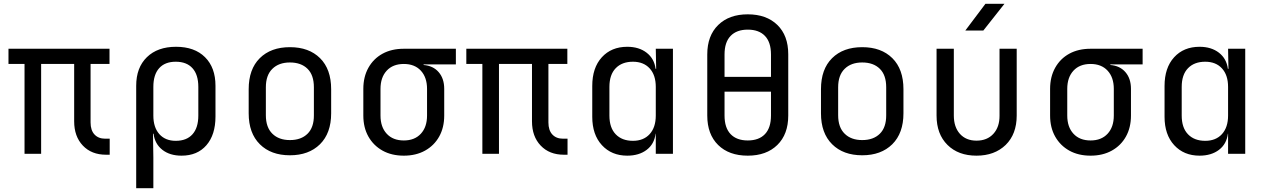

<svg xmlns="http://www.w3.org/2000/svg" viewBox="-20 -805 6630 1005"><path d="M535.2 4.9Q459 4.9 413.6 -43Q368.2 -90.8 368.2 -169.9V-470.2H195.3V0H108.4V-470.2H24.4V-549.8H553.2V-470.2H454.1V-164.1Q454.1 -123 474.6 -101.1Q495.1 -79.1 529.8 -79.1H554.2V4.9Z M692.9 180.2V-356Q692.9 -451.2 748.8 -505.6Q804.7 -560.1 901.4 -560.1Q998.5 -560.1 1053.2 -505.6Q1107.9 -451.2 1107.9 -356V-194.8Q1107.9 -99.6 1060.5 -44.9Q1013.2 9.8 930.2 9.8Q868.7 9.8 829.6 -21Q790.5 -51.8 783.7 -105H780.8L782.7 20V180.2ZM899.9 -67.9Q957 -67.9 987.5 -102.1Q1018.1 -136.2 1018.1 -200.2V-350.1Q1018.1 -414.1 987.5 -448Q957 -481.9 899.9 -481.9Q843.3 -481.9 813 -448Q782.7 -414.1 782.7 -350.1V-200.2Q782.7 -138.2 814 -103Q845.2 -67.9 899.9 -67.9Z M1497.6 7.8Q1398.4 7.8 1340.3 -49.8Q1281.7 -107.9 1281.7 -211.9V-337.9Q1281.7 -442.9 1339.8 -500.5Q1397.9 -558.1 1497.6 -558.1Q1597.2 -558.1 1655.3 -500.5Q1713.4 -442.9 1713.4 -337.9V-211.9Q1713.4 -107.9 1654.8 -49.8Q1596.2 7.8 1497.6 7.8ZM1497.6 -71.8Q1556.2 -71.8 1589.8 -105Q1623.5 -138.2 1623 -202.1V-348.1Q1623 -412.1 1589.8 -444.8Q1556.2 -478 1497.6 -478Q1439.5 -478 1405.8 -444.8Q1371.6 -411.6 1371.6 -348.1V-202.1Q1371.6 -138.2 1405.8 -105Q1439.5 -71.8 1497.6 -71.8Z M2093.8 9.8Q2029.8 9.8 1982.4 -16.6Q1935.1 -43 1908.4 -90.1Q1881.8 -137.2 1881.8 -200.2V-339.8Q1881.8 -402.8 1908.4 -450.4Q1935.1 -498 1982.4 -523.9Q2029.8 -549.8 2093.8 -549.8H2366.2V-467.8H2197.3V-464.8Q2247.1 -460.9 2276.1 -427.5Q2305.2 -394 2305.2 -339.8V-200.2Q2305.2 -137.2 2278.8 -90.1Q2252.4 -43 2204.8 -16.6Q2157.2 9.8 2093.8 9.8ZM2093.8 -69.8Q2150.4 -69.8 2182.9 -105Q2215.3 -140.1 2215.3 -200.2V-339.8Q2215.3 -399.9 2182.9 -435.1Q2150.4 -470.2 2093.8 -470.2Q2036.6 -470.2 2004.2 -435.1Q1971.7 -399.9 1971.7 -339.8V-200.2Q1971.7 -140.1 2004.2 -105Q2036.6 -69.8 2093.8 -69.8Z M2931.6 4.9Q2855.5 4.9 2810.1 -43Q2764.6 -90.8 2764.6 -169.9V-470.2H2591.8V0H2504.9V-470.2H2420.9V-549.8H2949.7V-470.2H2850.6V-164.1Q2850.6 -123 2871.1 -101.1Q2891.6 -79.1 2926.3 -79.1H2950.7V4.9Z M3263.2 9.8Q3181.2 9.8 3130.6 -45.2Q3080.1 -100.1 3080.1 -193.8V-355Q3080.1 -450.2 3130.1 -505.1Q3180.2 -560.1 3263.2 -560.1Q3324.7 -560.1 3364.7 -529.1Q3404.8 -498 3411.6 -444.8H3414.6L3412.6 -549.8H3502.4V0H3412.6V-105H3411.6Q3404.8 -50.8 3364.7 -20.5Q3324.7 9.8 3263.2 9.8ZM3293 -67.9Q3348.6 -67.9 3380.6 -103Q3412.6 -138.2 3412.6 -200.2V-350.1Q3412.6 -412.1 3380.6 -447Q3348.6 -481.9 3293 -481.9Q3235.8 -481.9 3202.9 -448Q3169.9 -414.1 3169.9 -350.1V-200.2Q3169.9 -136.2 3202.9 -102.1Q3235.8 -67.9 3293 -67.9Z M3894 9.8Q3795.9 9.8 3739 -46.1Q3682.1 -102.1 3682.1 -200.2V-520Q3682.1 -618.2 3739.3 -674.1Q3796.4 -730 3894 -730Q3991.7 -730 4048.8 -674.6Q4106 -619.1 4106 -521V-200.2Q4106 -102.1 4048.8 -46.1Q3991.7 9.8 3894 9.8ZM3772.5 -402.8H4015.6V-520Q4015.6 -584 3984.1 -616.9Q3952.6 -649.9 3894 -649.9Q3835.9 -649.9 3804.2 -616.9Q3772.5 -584 3772.5 -520ZM3894 -69.8Q3952.6 -69.8 3984.1 -103Q4015.6 -136.2 4015.6 -200.2V-325.2H3772.5V-200.2Q3772.5 -136.2 3804.2 -103Q3835.9 -69.8 3894 -69.8Z M4493.2 7.8Q4394 7.8 4335.9 -49.8Q4277.3 -107.9 4277.3 -211.9V-337.9Q4277.3 -442.9 4335.4 -500.5Q4393.6 -558.1 4493.2 -558.1Q4592.8 -558.1 4650.9 -500.5Q4709 -442.9 4709 -337.9V-211.9Q4709 -107.9 4650.4 -49.8Q4591.8 7.8 4493.2 7.8ZM4493.2 -71.8Q4551.8 -71.8 4585.4 -105Q4619.1 -138.2 4618.7 -202.1V-348.1Q4618.7 -412.1 4585.4 -444.8Q4551.8 -478 4493.2 -478Q4435.1 -478 4401.4 -444.8Q4367.2 -411.6 4367.2 -348.1V-202.1Q4367.2 -138.2 4401.4 -105Q4435.1 -71.8 4493.2 -71.8Z M5032.7 -645 5138.2 -785.2H5237.8L5127 -645ZM5091.3 9.8Q4996.1 9.8 4939.5 -46.4Q4882.3 -103 4882.3 -200.2V-549.8H4972.7V-200.2Q4972.7 -140.1 5004.4 -104.5Q5036.6 -68.8 5091.3 -68.8Q5147 -68.8 5179.7 -104.5Q5212.4 -140.1 5211.9 -200.2V-549.8H5301.8V-200.2Q5301.8 -103 5244.1 -46.4Q5186 9.8 5091.3 9.8Z M5688.5 9.8Q5624.5 9.8 5577.1 -16.6Q5529.8 -43 5503.2 -90.1Q5476.6 -137.2 5476.6 -200.2V-339.8Q5476.6 -402.8 5503.2 -450.4Q5529.8 -498 5577.1 -523.9Q5624.5 -549.8 5688.5 -549.8H5960.9V-467.8H5792V-464.8Q5841.8 -460.9 5870.8 -427.5Q5899.9 -394 5899.9 -339.8V-200.2Q5899.9 -137.2 5873.5 -90.1Q5847.2 -43 5799.6 -16.6Q5752 9.8 5688.5 9.8ZM5688.5 -69.8Q5745.1 -69.8 5777.6 -105Q5810.1 -140.1 5810.1 -200.2V-339.8Q5810.1 -399.9 5777.6 -435.1Q5745.1 -470.2 5688.5 -470.2Q5631.3 -470.2 5598.9 -435.1Q5566.4 -399.9 5566.4 -339.8V-200.2Q5566.4 -140.1 5598.9 -105Q5631.3 -69.8 5688.5 -69.8Z M6258.8 9.8Q6176.8 9.8 6126.2 -45.2Q6075.7 -100.1 6075.7 -193.8V-355Q6075.7 -450.2 6125.7 -505.1Q6175.8 -560.1 6258.8 -560.1Q6320.3 -560.1 6360.4 -529.1Q6400.4 -498 6407.2 -444.8H6410.2L6408.2 -549.8H6498V0H6408.2V-105H6407.2Q6400.4 -50.8 6360.4 -20.5Q6320.3 9.8 6258.8 9.8ZM6288.6 -67.9Q6344.2 -67.9 6376.2 -103Q6408.2 -138.2 6408.2 -200.2V-350.1Q6408.2 -412.1 6376.2 -447Q6344.2 -481.9 6288.6 -481.9Q6231.4 -481.9 6198.5 -448Q6165.5 -414.1 6165.5 -350.1V-200.2Q6165.5 -136.2 6198.5 -102.1Q6231.4 -67.9 6288.6 -67.9Z"/></svg>

Font: UDEV Gothic 35
Style: Regular
Weight: 400
Version: v2.1.0; ttfautohint (v1.8.4.7-5d5b-dirty) -l 6 -r 45 -G 200 